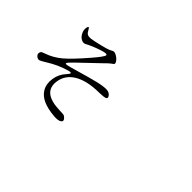

<svg xmlns="http://www.w3.org/2000/svg" viewBox="-77 -1175 1654 1654"><g transform="rotate(45 750.0 -348.5)"><path d="M685.5 -24.4Q674.8 -34.2 664.6 -36.1Q654.3 -38.1 615.2 -39.1Q405.3 -44.9 421.9 -190.4Q432.6 -284.2 517.1 -335.4Q601.6 -386.7 749 -387.7Q806.6 -388.7 823.7 -397Q840.8 -405.3 826.2 -426.8Q810.5 -449.2 779.3 -452.1Q746.1 -455.1 672.9 -438.5Q607.4 -422.9 463.9 -380.9Q392.6 -359.4 377 -359.4Q357.4 -358.4 379.9 -383.8Q397.5 -404.3 474.6 -476.6L475.6 -477.5Q558.6 -555.7 585.9 -583Q635.7 -632.8 647.5 -639.6Q659.2 -646.5 664.1 -651.4Q675.8 -662.1 659.2 -684.6Q644.5 -705.1 619.1 -718.8Q592.8 -733.4 578.1 -724.6Q557.6 -712.9 540 -707Q525.4 -701.2 474.6 -688.5Q398.4 -669.9 373 -667Q339.8 -663.1 325.2 -673.8Q313.5 -681.6 296.9 -712.9Q281.2 -738.3 275.4 -702.1Q270.5 -673.8 286.1 -644.5Q299.8 -616.2 324.2 -603.5Q349.6 -589.8 371.1 -601.6Q422.9 -629.9 496.1 -654.3Q566.4 -677.7 564.5 -657.7Q562.5 -637.7 486.3 -549.8Q378.9 -424.8 317.4 -373.5Q255.9 -322.3 186.5 -297.9Q156.2 -287.1 149.9 -282.7Q143.6 -278.3 140.6 -265.6Q135.7 -247.1 152.3 -231.9Q168.9 -216.8 187.5 -220.7Q200.2 -224.6 243.2 -251Q329.1 -305.7 423.8 -333Q483.4 -350.6 436.5 -300.8Q391.6 -252.9 381.3 -186Q371.1 -119.1 400.4 -69.3Q451.2 17.6 622.1 30.3Q673.8 34.2 693.4 17.1Q712.9 0 685.5 -24.4Z"/></g></svg>

Font: Bpmf GenWan Min R
Style: R
Weight: 400
Foundry: But Ko
Version: Version 1.320